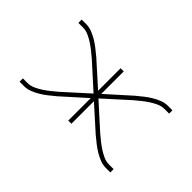

<svg xmlns="http://www.w3.org/2000/svg" viewBox="-139 -649 778 778"><g transform="rotate(-45 250.0 -260.0)"><path d="M72 0V-26Q72 -43 78.5 -59.5Q85 -76 94 -91Q103 -106 114 -120Q125 -134 136 -147Q137 -149 138.5 -150.5Q140 -152 142 -154L229 -251H100V-269H229L142 -366Q140 -368 138.5 -369.5Q137 -371 136 -373Q125 -386 114 -400Q103 -414 94 -429Q85 -444 78.5 -460.5Q72 -477 72 -494V-520H91V-494Q91 -477 98 -461.5Q105 -446 114.5 -431.5Q124 -417 134.5 -404Q145 -391 156 -378L250 -274L344 -378Q355 -391 365.5 -404Q376 -417 385.5 -431.5Q395 -446 402 -461.5Q409 -477 409 -494V-520H428V-494Q428 -477 421.5 -460.5Q415 -444 406 -429Q397 -414 386 -400Q375 -386 364 -373Q363 -371 361.5 -369.5Q360 -368 358 -366L271 -269H400V-251H271L358 -154Q360 -152 361.5 -150.5Q363 -149 364 -147Q375 -134 386 -120Q397 -106 406 -91Q415 -76 421.5 -59.5Q428 -43 428 -26V0H409V-26Q409 -43 402 -58.5Q395 -74 385.5 -88.5Q376 -103 365.5 -116Q355 -129 344 -142L250 -246L156 -142Q145 -129 134.5 -116Q124 -103 114.5 -88.5Q105 -74 98 -58.5Q91 -43 91 -26V0Z"/></g></svg>

Font: Iosevka Term Curly Thin
Style: Regular
Weight: 100
Designer: Belleve Invis
Foundry: Belleve Invis
Version: Version 32.3.0